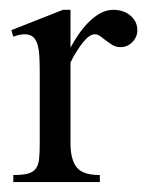

<svg xmlns="http://www.w3.org/2000/svg" viewBox="-20 -367 298 387"><path d="M256.8 -306.2Q256.8 -292.5 246.8 -282.2Q236.8 -272 223.1 -272Q213.9 -272 207 -276.1Q200.2 -280.3 194.1 -284.9Q188 -289.6 182.6 -293.7Q177.2 -297.9 170.9 -297.9Q160.2 -297.9 147 -281.2Q133.8 -264.6 122.1 -241.2V-78.1Q122.1 -45.9 134.3 -30Q146.5 -14.2 181.2 -14.2V0H6.8V-14.2Q25.9 -14.2 36.4 -17.1Q46.9 -20 52.2 -27.3Q57.6 -34.7 58.8 -46.6Q60.1 -58.6 60.1 -76.2V-221.7Q60.1 -239.3 59.3 -253.2Q58.6 -267.1 55.7 -277.1Q52.7 -287.1 46.6 -292.5Q40.5 -297.9 29.8 -297.9Q19 -297.9 6.8 -293L2.9 -306.2L106.9 -347.2H122.1V-271Q128.4 -282.7 137.2 -295.9Q146 -309.1 157 -320.6Q168 -332 180.9 -339.6Q193.8 -347.2 209 -347.2Q217.8 -347.2 226.6 -344.5Q235.4 -341.8 241.9 -336.4Q248.5 -331.1 252.7 -323.5Q256.8 -315.9 256.8 -306.2Z"/></svg>

Font: Scheherazade Rohingya
Style: Regular
Weight: 400
Designer: SIL International
Foundry: SIL International
Version: Version 2.000 (build 440/429)